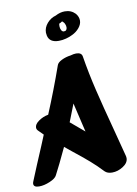

<svg xmlns="http://www.w3.org/2000/svg" viewBox="-106 -929 683 959"><g transform="rotate(-10 235.5 -449.5)"><path d="M227 -339 219 -319 289 -260 282 -289Q275 -317 254 -408ZM429 -249Q458 -139 467 -103Q468 -100 468 -94Q468 -70 441 -52.5Q414 -35 385 -35Q361 -35 348 -48Q319 -79 287 -107Q255 -135 203 -176L170 -203Q128 -113 105 -70Q98 -55 68.5 -42.5Q39 -30 14 -30Q-14 -30 -14 -48Q-14 -53 -11 -60Q19 -134 60 -230L81 -281Q56 -306 56 -306Q49 -313 49 -322Q49 -339 71 -354.5Q93 -370 120 -375Q168 -490 210 -609Q214 -623 235.5 -633.5Q257 -644 281 -647Q298 -652 310 -652Q338 -652 341 -631Q355 -544 376.5 -454.5Q398 -365 429 -249ZM291 -869Q323 -869 344 -847Q358 -830 358 -811Q358 -792 343 -774Q328 -756 306 -746Q293 -739 274 -734Q255 -729 237 -729Q190 -729 182 -765Q180 -775 180 -780Q180 -806 198.5 -827.5Q217 -849 243 -856Q267 -869 291 -869ZM267 -822ZM286 -789Q286 -798 283 -804Q281 -812 273 -819L269 -822Q261 -816 253 -813L252 -801Q252 -789 257 -780Q262 -771 270 -771Q273 -771 279 -773Q286 -779 286 -789Z"/></g></svg>

Font: Sedgwick Ave Display
Style: Regular
Weight: 400
Designer: Kevin Burke, Pedro Vergani
Foundry: Google, Inc.
Version: Version 1.000